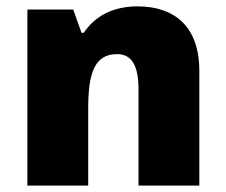

<svg xmlns="http://www.w3.org/2000/svg" viewBox="-20 -583 710 603"><path d="M412 -563C334 -563 278 -532 243 -480H236L210 -553H66V0H257V-242C257 -352 276 -413 348 -413C395 -413 415 -375 415 -302V0H606V-360C606 -502 526 -563 412 -563Z"/></svg>

Font: Noto Sans Lao Looped Black
Style: Regular
Weight: 900
Designer: Mark Frömberg, Ben Mitchell
Foundry: The Fontpad Ltd
Version: Version 1.002